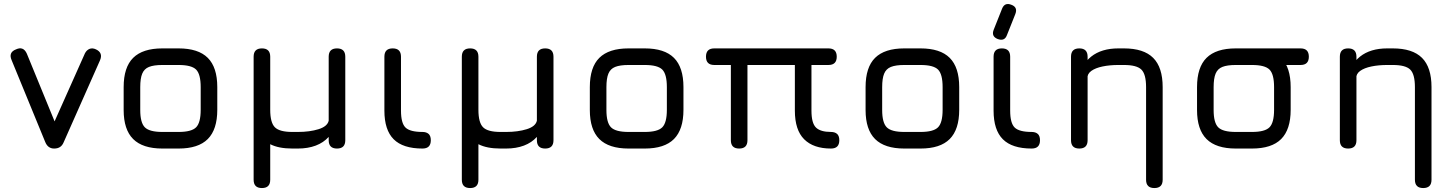

<svg xmlns="http://www.w3.org/2000/svg" viewBox="-20 -752 7361 972"><path d="M302 -31Q295.5 -15.5 283.8 -7.8Q272 0 254 0Q222.5 0 209 -33L39 -447Q21.5 -487 61 -502Q98.5 -519.5 116 -480L275 -92H236L410 -482Q418.5 -498.5 433.2 -504.5Q448 -510.5 466 -502Q503 -484.5 486 -446Z M802 0Q702.5 0 654.2 -48Q606 -96 606 -195V-311Q606 -411.5 654.2 -459.2Q702.5 -507 802 -507H884Q984 -507 1032 -459Q1080 -411 1080 -311V-196Q1080 -96.5 1032 -48.2Q984 0 884 0ZM690 -195Q690 -130.5 713.5 -107.2Q737 -84 802 -84H884Q949.5 -84 972.8 -107.5Q996 -131 996 -196V-311Q996 -376.5 972.8 -399.8Q949.5 -423 884 -423H802Q758.5 -423 734.2 -413.2Q710 -403.5 700 -379.2Q690 -355 690 -311Z M1264 158V-465Q1264 -507 1306 -507Q1348 -507 1348 -465V-196Q1348 -131 1371.8 -107.5Q1395.5 -84 1460 -84H1488Q1548 -84 1592.8 -98Q1637.5 -112 1644 -141V-465Q1644 -507 1686 -507Q1728 -507 1728 -465V-42Q1728 0 1686 0Q1644 0 1644 -42V-59Q1618 -30 1578.5 -15Q1539 0 1488 0H1460Q1390.5 0 1348 -22V158Q1348 200 1306 200Q1264 200 1264 158Z M2119 0Q2020 0 1973 -47Q1926 -94 1926 -192V-465Q1926 -507 1968 -507Q2010 -507 2010 -465V-192Q2010 -128.5 2033 -106.2Q2056 -84 2119 -84Q2138.5 -84 2149.8 -74Q2161 -64 2161 -42Q2161 0 2119 0Z M2318 158V-465Q2318 -507 2360 -507Q2402 -507 2402 -465V-196Q2402 -131 2425.8 -107.5Q2449.5 -84 2514 -84H2542Q2602 -84 2646.8 -98Q2691.5 -112 2698 -141V-465Q2698 -507 2740 -507Q2782 -507 2782 -465V-42Q2782 0 2740 0Q2698 0 2698 -42V-59Q2672 -30 2632.5 -15Q2593 0 2542 0H2514Q2444.5 0 2402 -22V158Q2402 200 2360 200Q2318 200 2318 158Z M3162 0Q3062.5 0 3014.2 -48Q2966 -96 2966 -195V-311Q2966 -411.5 3014.2 -459.2Q3062.5 -507 3162 -507H3244Q3344 -507 3392 -459Q3440 -411 3440 -311V-196Q3440 -96.5 3392 -48.2Q3344 0 3244 0ZM3050 -195Q3050 -130.5 3073.5 -107.2Q3097 -84 3162 -84H3244Q3309.5 -84 3332.8 -107.5Q3356 -131 3356 -196V-311Q3356 -376.5 3332.8 -399.8Q3309.5 -423 3244 -423H3162Q3118.5 -423 3094.2 -413.2Q3070 -403.5 3060 -379.2Q3050 -355 3050 -311Z M3554 -465Q3554 -507 3596 -507H4174Q4216 -507 4216 -465Q4216 -423 4174 -423H4088V-192Q4088 -128.5 4111 -106.2Q4134 -84 4187 -84Q4206.5 -84 4217.8 -74Q4229 -64 4229 -42Q4229 0 4187 0Q4098 0 4051 -47Q4004 -94 4004 -192V-423H3764V-42Q3764 0 3722 0Q3680 0 3680 -42V-423H3596Q3554 -423 3554 -465Z M4558 0Q4458.5 0 4410.2 -48Q4362 -96 4362 -195V-311Q4362 -411.5 4410.2 -459.2Q4458.5 -507 4558 -507H4640Q4740 -507 4788 -459Q4836 -411 4836 -311V-196Q4836 -96.5 4788 -48.2Q4740 0 4640 0ZM4446 -195Q4446 -130.5 4469.5 -107.2Q4493 -84 4558 -84H4640Q4705.5 -84 4728.8 -107.5Q4752 -131 4752 -196V-311Q4752 -376.5 4728.8 -399.8Q4705.5 -423 4640 -423H4558Q4514.5 -423 4490.2 -413.2Q4466 -403.5 4456 -379.2Q4446 -355 4446 -311Z M5203 0Q5104 0 5057 -47Q5010 -94 5010 -192V-465Q5010 -507 5052 -507Q5094 -507 5094 -465V-192Q5094 -128.5 5117 -106.2Q5140 -84 5203 -84Q5222.5 -84 5233.8 -74Q5245 -64 5245 -42Q5245 0 5203 0ZM5030.4 -554.6Q5065.7 -541.4 5077.6 -574.2L5119.9 -680.4Q5133.7 -715.4 5100.3 -727.7Q5066.4 -741.4 5053 -708.1L5010.8 -601.9Q4997.1 -568 5030.4 -554.6Z M5866 158Q5866 200 5824 200Q5782 200 5782 158V-311Q5782 -376.5 5758.2 -399.8Q5734.5 -423 5670 -423H5642Q5598 -423 5561.8 -415.5Q5525.5 -408 5504.5 -392.8Q5483.5 -377.5 5485 -354Q5486.5 -315 5447 -315Q5438.5 -315 5440 -345Q5452 -424 5504.2 -465.5Q5556.5 -507 5642 -507H5670Q5770 -507 5818 -459Q5866 -411 5866 -311ZM5486 -42Q5486 0 5444 0Q5402 0 5402 -42V-465Q5402 -507 5444 -507Q5486 -507 5486 -465Z M6236 -423Q6194 -423 6194 -465Q6194 -507 6236 -507H6564Q6606 -507 6606 -465Q6606 -423 6564 -423ZM6236 0Q6136.5 0 6088.2 -48Q6040 -96 6040 -195V-311Q6040 -411.5 6088.2 -459.2Q6136.5 -507 6236 -507H6318Q6418 -507 6466 -459Q6514 -411 6514 -311V-196Q6514 -96.5 6466 -48.2Q6418 0 6318 0ZM6124 -195Q6124 -130.5 6147.5 -107.2Q6171 -84 6236 -84H6318Q6383.5 -84 6406.8 -107.5Q6430 -131 6430 -196V-311Q6430 -376.5 6406.8 -399.8Q6383.5 -423 6318 -423H6236Q6192.5 -423 6168.2 -413.2Q6144 -403.5 6134 -379.2Q6124 -355 6124 -311Z M7227 158Q7227 200 7185 200Q7143 200 7143 158V-311Q7143 -376.5 7119.2 -399.8Q7095.5 -423 7031 -423H7003Q6959 -423 6922.8 -415.5Q6886.5 -408 6865.5 -392.8Q6844.5 -377.5 6846 -354Q6847.5 -315 6808 -315Q6799.5 -315 6801 -345Q6813 -424 6865.2 -465.5Q6917.5 -507 7003 -507H7031Q7131 -507 7179 -459Q7227 -411 7227 -311ZM6847 -42Q6847 0 6805 0Q6763 0 6763 -42V-465Q6763 -507 6805 -507Q6847 -507 6847 -465Z"/></svg>

Font: Jura Light
Style: Bold
Weight: 700
Version: Version 5.104